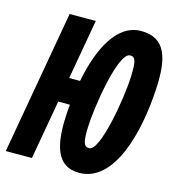

<svg xmlns="http://www.w3.org/2000/svg" viewBox="-121 -793 816 894"><g transform="rotate(15 286.5 -346.5)"><path d="M340.3 9.8C510.3 9.8 575.7 -248 586.9 -462.4C594.7 -606.9 570.3 -703.1 450.7 -703.1C332.5 -703.1 266.1 -564 234.9 -404.8H182.6L233.4 -693.4H107.4L-14.6 0H111.3L161.6 -285.6H217.8C215.8 -268.1 214.8 -250.5 213.9 -232.9C206.1 -88.4 232.4 9.8 340.3 9.8ZM356.4 -113.3C329.1 -113.3 324.2 -137.7 326.2 -205.6C328.6 -295.9 371.6 -580.1 430.2 -580.1C457.5 -580.1 460.9 -555.7 459 -486.8C456.1 -391.6 411.6 -113.3 356.4 -113.3Z"/></g></svg>

Font: Cascadia Mono PL
Style: Bold Italic
Weight: 700
Italic angle: -10°
Monospace: yes
Designer: Aaron Bell
Foundry: Saja Typeworks
Version: Version 2404.023